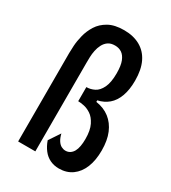

<svg xmlns="http://www.w3.org/2000/svg" viewBox="-170 -758 766 861"><g transform="rotate(30 213.5 -328.0)"><path d="M272 14Q247 14 226 4Q205 -6 190 -25.5Q175 -45 166 -71L204 -128Q209 -107 217.5 -94Q226 -81 236.5 -75.5Q247 -70 258 -70Q271 -70 281 -76.5Q291 -83 297.5 -94.5Q304 -106 307 -123Q310 -140 310 -160Q310 -205 296.5 -232Q283 -259 264 -271.5Q245 -284 226.5 -287.5Q208 -291 197 -291V-364Q218 -364 238 -374Q258 -384 271 -411Q284 -438 284 -485Q284 -525 275 -547.5Q266 -570 251 -580Q236 -590 216 -590Q194 -590 180.5 -580.5Q167 -571 159 -555.5Q151 -540 147.5 -522.5Q144 -505 143.5 -488.5Q143 -472 143 -461V0H54V-458Q54 -471 55.5 -496Q57 -521 64.5 -551Q72 -581 89 -608Q106 -635 137 -652.5Q168 -670 217 -670Q265 -670 300 -650.5Q335 -631 353.5 -593Q372 -555 372 -498Q372 -451 359.5 -417Q347 -383 324 -363.5Q301 -344 269 -337V-329Q310 -323 339 -300.5Q368 -278 383.5 -241Q399 -204 399 -152Q399 -101 384 -64Q369 -27 340.5 -6.5Q312 14 272 14Z"/></g></svg>

Font: Bricolage Grotesque 36pt Condensed
Style: Regular
Weight: 400
Width: 3
Designer: Mathieu Triay
Foundry: Atelier Triay
Version: Version 1.001;gftools[0.9.33.dev8+g029e19f]